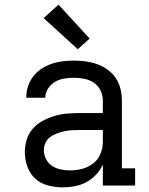

<svg xmlns="http://www.w3.org/2000/svg" viewBox="-20 -799 640 827"><path d="M251 8Q219 8 187.5 0Q156 -8 132.5 -29Q109 -50 98 -81Q87 -112 87 -143Q87 -171 95 -197.5Q103 -224 121 -244.5Q139 -265 163 -278Q187 -291 213 -299Q239 -307 266 -309.5Q293 -312 321 -312H423V-365Q423 -388 413 -409Q403 -430 384.5 -442.5Q366 -455 343.5 -459.5Q321 -464 299 -464Q277 -464 256 -460.5Q235 -457 217 -446.5Q199 -436 187 -417.5Q175 -399 175 -378Q175 -378 175 -378Q175 -378 175 -378H93Q93 -378 93 -378.5Q93 -379 93 -379Q93 -403 100.5 -426.5Q108 -450 123 -469.5Q138 -489 158.5 -502.5Q179 -516 202 -524Q225 -532 249.5 -535Q274 -538 299 -538Q324 -538 349.5 -534.5Q375 -531 399 -522.5Q423 -514 444 -498.5Q465 -483 479 -462Q493 -441 499 -416Q505 -391 505 -365V-74H562V0H423V-90Q412 -66 393.5 -46.5Q375 -27 352 -14.5Q329 -2 303 3Q277 8 251 8ZM282 -65Q309 -65 335 -72Q361 -79 382 -95.5Q403 -112 413 -137Q423 -162 423 -189V-239H321Q304 -239 288 -238Q272 -237 256 -233.5Q240 -230 224.5 -224Q209 -218 196 -208.5Q183 -199 176 -184Q169 -169 169 -152Q169 -132 178.5 -113.5Q188 -95 205 -84Q222 -73 242 -69Q262 -65 282 -65ZM315 -587 168 -721 232 -779 366 -633Z"/></svg>

Font: Iosevka Curly Slab Extended
Style: Regular
Weight: 400
Width: 7
Monospace: yes
Designer: Belleve Invis
Foundry: Belleve Invis
Version: Version 11.1.0; ttfautohint (v1.8.3)